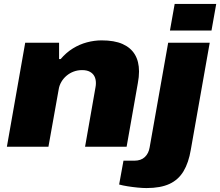

<svg xmlns="http://www.w3.org/2000/svg" viewBox="-20 -745 1118 975"><path d="M15 0 108 -528H280V-445H288Q316 -478 350 -499Q384 -520 421.5 -530Q459 -540 496 -540Q561 -540 602.5 -521.5Q644 -503 665 -468Q686 -433 686 -382Q686 -368 684.5 -353.5Q683 -339 680 -323L623 0H412L465 -302Q466 -307 466.5 -312.5Q467 -318 467 -323Q467 -343 459.5 -357.5Q452 -372 436.5 -380.5Q421 -389 397 -389Q374 -389 354 -381.5Q334 -374 318 -360.5Q302 -347 291.5 -329Q281 -311 278 -291L226 0ZM843 -590 867 -725H1078L1054 -590ZM724 210Q705 210 679 207.5Q653 205 628 201Q603 197 585 192L607 71H662Q696 71 715.5 52.5Q735 34 740 3L834 -528H1045L949 15Q938 81 912 124.5Q886 168 840.5 189Q795 210 724 210Z"/></svg>

Font: Archivo SemiExpanded Black
Style: Italic
Weight: 900
Width: 6
Italic angle: -10°
Designer: Hector Gatti
Foundry: Omnibus-Type
Version: Version 2.001